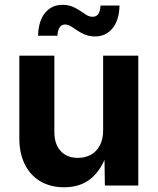

<svg xmlns="http://www.w3.org/2000/svg" viewBox="-20 -773 657 800"><path d="M247.1 7.3Q190.9 7.3 148.9 -17.1Q106.9 -41.5 83.7 -87.6Q60.5 -133.8 60.5 -197.8V-541H206.5V-223.1Q206.5 -172.4 232.7 -143.8Q258.8 -115.2 304.7 -115.2Q335.4 -115.2 359.1 -128.4Q382.8 -141.6 396.2 -167.5Q409.7 -193.4 409.7 -229.5V-541H556.2V0H417L415 -135.7H426.3Q404.3 -67.4 360.1 -30Q315.9 7.3 247.1 7.3ZM377 -621.1Q353.5 -621.1 335.2 -628.4Q316.9 -635.7 302.2 -646Q287.6 -656.2 275.1 -663.6Q262.7 -670.9 251 -670.9Q235.8 -670.9 228 -658Q220.2 -645 219.2 -624H138.7Q140.1 -685.5 167.7 -719.2Q195.3 -752.9 240.2 -752.9Q263.7 -752.9 281.7 -745.4Q299.8 -737.8 314.2 -727.8Q328.6 -717.8 340.8 -710.4Q353 -703.1 365.7 -703.1Q382.3 -703.1 389.9 -715.1Q397.5 -727.1 398.9 -750H478Q476.6 -688.5 448.5 -654.8Q420.4 -621.1 377 -621.1Z"/></svg>

Font: Inter 17pt
Style: Bold
Weight: 700
Version: Version 4.001;git-66647c0bb